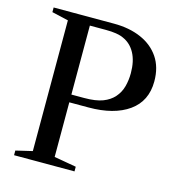

<svg xmlns="http://www.w3.org/2000/svg" viewBox="-112 -859 884 956"><g transform="rotate(15 330.0 -381.0)"><path d="M47 0V-24L132 -44V-718L47 -737.5V-761.5H358.5Q437.5 -761.5 498 -735.2Q558.5 -709 592.5 -658.8Q626.5 -608.5 626.5 -535.5Q626.5 -433.5 550.5 -379.5Q474.5 -325.5 343 -325.5H244.5V-44L358.5 -24V0ZM244.5 -365.5H310Q370 -365.5 405.8 -379.2Q441.5 -393 463 -417.5Q485.5 -443 494.2 -475.8Q503 -508.5 503 -545Q503 -606.5 481 -647.5Q459 -688.5 419 -706Q388.5 -721 327 -721H244.5Z"/></g></svg>

Font: Libre Caslon Text
Style: Regular
Weight: 400
Designer: Pablo Impallari, Rodrigo Fuenzalida, Katja Schimmel
Foundry: Pablo Impallari, Rodrigo Fuenzalida
Version: Version 2.000